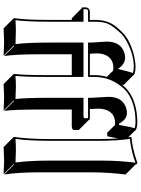

<svg xmlns="http://www.w3.org/2000/svg" viewBox="125 -863 798 1088"><g transform="rotate(90 524.0 -319.0)"><path d="M162.1 -611.8Q207.5 -659.2 300.3 -680.7Q333.5 -688 359.9 -688Q390.1 -687.5 404.8 -679.2L405.8 -675.8L462.4 -619.6Q460 -614.7 458 -608.9Q466.8 -619.6 475.1 -628.9Q532.7 -689 646.5 -697.3Q660.2 -698.2 672.9 -698.2Q703.1 -697.8 717.8 -689L719.2 -686L758.3 -646.5Q756.8 -655.8 755.9 -662.1L757.8 -665Q816.9 -669.4 892.1 -694.8Q897.5 -696.8 900.9 -698.2Q906.2 -697.8 909.2 -695.3Q911.6 -691.9 912.1 -688L968.8 -631.3Q957 -535.2 956.5 -443.4V-143.6Q956.5 -23.4 968.8 56.6L912.1 0L910.2 2.9L966.8 59.6Q965.3 59.6 890.6 56.6L813.5 59.6L756.8 2.9L755.9 0Q767.6 -76.2 768.1 -200.2V-474.1Q768.1 -538.1 764.2 -590.8Q762.7 -582.5 759.8 -565.4Q754.9 -538.1 752.4 -528.3L732.4 -527.3L688.5 -571.3Q683.1 -572.3 678.7 -572.3Q616.2 -572.3 600.1 -512.7Q595.7 -496.1 595.7 -478.5Q595.7 -466.8 598.1 -429.2H651.9Q656.2 -428.7 658.7 -426.8Q659.7 -424.3 660.2 -422.9L716.8 -366.2V-339.4Q715.8 -327.1 693.4 -326.7H600.6V-143.6Q600.6 0.5 608.4 56.6L551.8 0L549.8 2.9L606.4 59.6Q605 59.6 531.7 56.6L456.5 59.6L399.9 2.9L398.9 0Q405.8 -52.2 405.8 -200.2V-326.7H396.5H287.6V-143.6Q287.6 -10.3 297.4 56.6L241.2 0L238.8 2.9L295.4 59.6Q293.9 59.6 218.8 56.6L140.6 59.6L84 2.9L83 0Q92.8 -64 92.8 -200.2V-326.7H83.5L26.9 -382.8Q23.9 -383.3 22.9 -383.8Q22 -386.2 22 -389.2V-409.2Q26.4 -426.8 44.9 -429.2H92.8V-459Q92.8 -529.8 130.4 -576.7Q141.1 -589.8 162.1 -611.8ZM284.7 -429.2H357.9H378.9H405.8V-459Q406.2 -492.7 415.5 -525.4L381.3 -560.1Q373 -562.5 365.7 -562.5Q303.2 -562.5 286.6 -502.9Q282.2 -486.3 282.7 -468.3Q282.2 -457 284.7 -429.2ZM777.8 -200.2Q777.8 -83.5 767.1 -7.8Q806.2 -10.3 834 -10Q861.8 -9.8 900.9 -7.8Q890.1 -87.4 890.1 -200.2V-500Q890.1 -593.3 901.9 -687.5Q838.4 -664.1 767.1 -655.8Q777.8 -587.4 777.8 -474.1ZM169.4 -605Q124.5 -557.6 113.3 -528.3Q103 -500 103 -459V-418.9H44.9Q32.2 -418 32.2 -409.2V-393.1H103V-200.2Q103 -70.8 94.2 -7.8Q134.8 -10.3 162.1 -9.8Q190.4 -9.8 230 -7.8Q221.2 -75.2 221.2 -200.2V-393.1H416V-200.2Q416 -59.6 410.2 -7.8Q446.8 -10.3 475.1 -10Q503.4 -9.8 541 -7.8Q534.2 -64.5 534.2 -200.2V-393.1H637.2Q645 -393.6 649.9 -396.5V-418.9H534.2V-439Q534.2 -451.7 531.2 -488.3Q528.8 -523.4 528.8 -535.2Q528.8 -605.5 579.6 -629.9Q598.6 -639.2 622.1 -639.2Q656.7 -638.2 681.6 -594.2L688 -594.7Q689.5 -602.1 692.9 -620.6Q700.7 -666 706.5 -683.1Q691.4 -687.5 672.9 -688Q562 -688 496.6 -635.3Q488.3 -628.4 482.4 -622.1Q417.5 -551.3 416 -459V-418.9H221.2V-439Q221.2 -451.2 218.3 -482.9Q215.8 -513.7 215.8 -524.9Q215.8 -595.2 266.1 -619.6Q285.2 -628.9 309.1 -628.9Q345.2 -627.9 370.6 -587.4Q387.7 -659.2 393.6 -673.3Q378.4 -677.7 359.9 -678.2Q289.1 -678.2 214.8 -638.2Q186 -622.1 169.4 -605Z"/></g></svg>

Font: Linux Biolinum Shadow O
Style: Bold
Weight: 700
Designer: Philipp H. Poll
Foundry: Philipp H. Poll
Version: Version 0.9.2